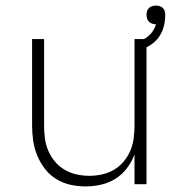

<svg xmlns="http://www.w3.org/2000/svg" viewBox="-20 -660 640 688"><path d="M287 8Q259 8 232 2Q205 -4 181.5 -18.5Q158 -33 141 -55Q124 -77 113.5 -102.5Q103 -128 99 -155Q95 -182 95 -210V-520H138V-210Q138 -187 141 -164Q144 -141 153 -120Q162 -99 177 -81Q192 -63 212 -51.5Q232 -40 254.5 -35Q277 -30 300 -30Q323 -30 345.5 -35Q368 -40 388 -51.5Q408 -63 423 -81Q438 -99 447 -120Q456 -141 459 -164Q462 -187 462 -210V-520H505V0H462V-107Q452 -80 435 -57.5Q418 -35 394.5 -20Q371 -5 343 1.5Q315 8 287 8ZM484 -482 473 -510Q484 -514 495 -519.5Q506 -525 514.5 -533Q523 -541 529.5 -551.5Q536 -562 539 -573H538Q531 -573 524.5 -575.5Q518 -578 513.5 -582.5Q509 -587 507 -593.5Q505 -600 505 -607Q505 -614 507 -620.5Q509 -627 514 -631.5Q519 -636 525.5 -638Q532 -640 539 -640Q545 -640 552 -638Q559 -636 564 -631Q569 -626 570.5 -619Q572 -612 572 -605Q572 -584 566.5 -564Q561 -544 549.5 -527.5Q538 -511 520.5 -499.5Q503 -488 484 -482Z"/></svg>

Font: Iosevka Aile Extralight
Style: Regular
Weight: 200
Designer: Belleve Invis
Foundry: Belleve Invis
Version: Version 31.1.0; ttfautohint (v1.8.4)